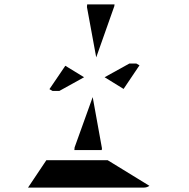

<svg xmlns="http://www.w3.org/2000/svg" viewBox="-20 -850 856 870"><path d="M276 -552 361 -500 249 -438H218L204 -446ZM374 -818 375 -830H499L498 -822L416 -590ZM442 -178 441 -170H317L318 -182L400 -410ZM468 -124 657 -8Q646 0 632 0H426H302H107L190 -124H229H313H437ZM612 -554 540 -447 454 -500 566 -562H598Z"/></svg>

Font: DSEG14 Modern Mini
Style: Bold Italic
Weight: 700
Italic angle: -5°
Designer: Keshikan(Twitter:@keshinomi_88pro)
Version: Version 0.46